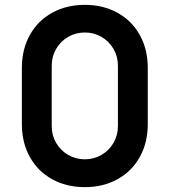

<svg xmlns="http://www.w3.org/2000/svg" viewBox="-20 -755 698 790"><path d="M329 15Q253.3 15 194.3 -17.7Q135.3 -50.3 102.7 -109.3Q70 -168.3 70 -244V-476Q70 -551.7 102.7 -610.7Q135.3 -669.7 194.3 -702.3Q253.3 -735 329 -735Q404.7 -735 463.7 -702.3Q522.7 -669.7 555.3 -610.7Q588 -551.7 588 -476V-244Q588 -168.3 555.3 -109.3Q522.7 -50.3 463.7 -17.7Q404.7 15 329 15ZM329 -99.5Q366.5 -99.5 397.7 -117.7Q428.8 -135.8 447 -167Q465.2 -198.2 465.2 -235.7V-485.2Q465.2 -522.7 447 -553.8Q428.8 -585 397.7 -603.2Q366.5 -621.3 329 -621.3Q291.5 -621.3 260.3 -603.2Q229.2 -585 211 -553.8Q192.8 -522.7 192.8 -485.2V-235.7Q192.8 -198.2 211 -167Q229.2 -135.8 260.3 -117.7Q291.5 -99.5 329 -99.5Z"/></svg>

Font: Hauora
Style: Regular
Weight: 400
Designer: Wayne Shih
Foundry: WCYS
Version: Version 1.001